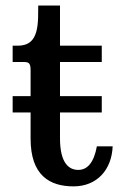

<svg xmlns="http://www.w3.org/2000/svg" viewBox="-20 -659 449 689"><path d="M89.8 -161.1C89.8 -29.8 158.2 9.8 243.7 9.8C328.6 9.8 380.9 -50.3 384.3 -133.8H327.6C316.9 -75.2 293.5 -49.3 260.7 -49.3C229 -49.3 195.3 -71.3 195.3 -162.6V-255.4H345.2V-314H195.3V-436.5H345.2V-495.1H195.3V-639.2H117.2L116.7 -595.7C114.7 -523.9 92.8 -495.1 43.5 -495.1H25.4V-436.5H65.4C85.4 -436.5 89.8 -430.7 89.8 -405.3V-314H25.4V-255.4H89.8Z"/></svg>

Font: Arbutus Slab
Style: Regular
Weight: 400
Designer: Karolina Lach
Foundry: Karolina Lach
Version: Version 1.001